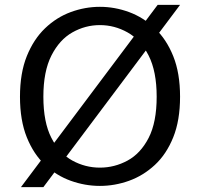

<svg xmlns="http://www.w3.org/2000/svg" viewBox="-20 -744 821 788"><path d="M66 24 627 -724H719L158 24ZM390 19Q329 19 270.5 -2Q212 -23 165 -67Q118 -111 90 -180.5Q62 -250 62 -347Q62 -444 90 -513.5Q118 -583 165 -628Q212 -673 270.5 -694.5Q329 -716 390 -716Q451 -716 509.5 -694.5Q568 -673 615.5 -628Q663 -583 691 -513.5Q719 -444 719 -347Q719 -250 691 -180.5Q663 -111 615.5 -67Q568 -23 509.5 -2Q451 19 390 19ZM390 -56Q450 -56 503.5 -85Q557 -114 590 -178Q623 -242 623 -347Q623 -451 590 -516Q557 -581 503.5 -611Q450 -641 390 -641Q330 -641 277 -611Q224 -581 191 -516Q158 -451 158 -347Q158 -242 191 -178Q224 -114 277 -85Q330 -56 390 -56Z"/></svg>

Font: AR One Sans
Style: Regular
Weight: 400
Designer: Niteesh Yadav
Foundry: Niteesh Yadav
Version: Version 1.001;gftools[0.9.33]